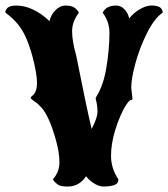

<svg xmlns="http://www.w3.org/2000/svg" viewBox="-42 -660 617 705"><path d="M206.5 24.9Q181.2 24.9 171.9 18.6Q155.8 7.3 152.3 -1.5Q176.3 -28.8 176.3 -64.5Q176.3 -99.6 163.1 -146.5Q149.9 -193.4 136.7 -221.7Q123.5 -250 112.3 -262.7Q98.1 -278.8 86.9 -286.1Q75.7 -293.5 72 -297.9Q68.4 -302.2 77.1 -308.6Q93.8 -321.8 93.8 -356.4Q93.8 -390.1 76.7 -454.6Q64.9 -496.6 52.2 -524.4Q39.6 -552.2 22.2 -572.8Q4.9 -593.3 -21.5 -613.3Q-24.4 -619.1 -15.9 -629.4Q-7.3 -639.6 18.1 -639.6Q78.1 -639.6 140.1 -582.5Q144.5 -605.5 161.6 -622.6Q178.7 -639.6 198.2 -639.6Q222.7 -639.6 233.4 -630.4Q244.1 -622.1 247.6 -613.3Q222.7 -580.6 222.7 -545.4Q222.7 -509.3 237.8 -456.1Q256.3 -362.3 270.5 -294.9Q284.7 -227.5 294.4 -186.5Q315.9 -226.6 315.9 -250.5Q315.9 -273.9 309.1 -298.3Q309.1 -301.3 316.2 -312.7Q323.2 -324.2 331.1 -344.2Q340.8 -369.1 347.2 -403.8Q353.5 -438.5 356.7 -474.4Q359.9 -510.3 359.9 -538.1Q359.9 -580.6 335 -613.3Q348.1 -639.6 384.3 -639.6Q400.9 -639.6 412.8 -627.9Q424.8 -616.2 428.7 -604.5L432.6 -592.3Q454.6 -620.6 489.3 -634.8Q507.8 -641.6 525.6 -639.2Q543.5 -636.7 549.3 -629.4Q555.2 -622.1 555.2 -615.2V-613.3Q525.9 -594.2 498 -539.1Q470.2 -483.4 455.1 -427.2Q439.9 -371.1 439.9 -338.4L444.3 -297.4Q444.3 -293.9 442.4 -293.5H441.4Q433.6 -293.5 422.4 -276.6Q411.1 -259.8 399.9 -233.9Q388.7 -208 380.4 -180.2Q365.7 -131.8 365.7 -86.9Q365.7 -42 392.6 -1.5V-1Q392.6 15.1 376.2 20Q359.9 24.9 338.4 24.9Q322.8 24.9 306.6 15.4Q290.5 5.9 282.2 -3.4L273.9 -12.7Q249 24.9 206.5 24.9Z"/></svg>

Font: Sancreek
Style: Regular
Weight: 400
Designer: Vernon Adams
Foundry: Vernon Adams
Version: Version 1.100; ttfautohint (v1.8.4.7-5d5b)